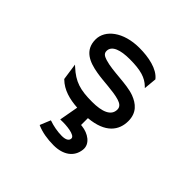

<svg xmlns="http://www.w3.org/2000/svg" viewBox="-177 -633 1050 1050"><g transform="rotate(45 348.0 -107.5)"><path d="M161 -49C202 -9 258 6 320 10L300 121H306C347 119 417 126 417 151C417 171 397 179 369 179C335 179 297 171 272 162L267 161L242 222L246 224C281 239 325 247 374 247C448 247 498 212 505 150C511 100 459 68 411 63C408 63 406 62 402 62V9C526 -2 570 -64 570 -136C570 -201 531 -232 484 -250C419 -274 317 -267 250 -288C229 -295 214 -302 214 -323C214 -365 267 -381 336 -381C421 -381 465 -367 499 -334L506 -327L513 -402L512 -403C477 -447 401 -462 330 -462C206 -462 127 -399 127 -325C127 -241 193 -215 264 -203C321 -193 395 -193 444 -178C466 -171 483 -161 483 -138C483 -89 431 -70 355 -70C262 -70 214 -85 155 -139L145 -148L159 -51Z"/></g></svg>

Font: Charger Monospace
Style: Regular
Weight: 400
Designer: Jasper
Foundry: Cannot Into Space Fonts
Version: Version 0.980